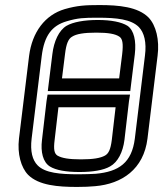

<svg xmlns="http://www.w3.org/2000/svg" viewBox="-20 -704 645 759"><path d="M603 -484C611 -546 597 -604 567 -635C525 -677 450 -684 373 -684C316 -684 285 -682 236 -668C158 -645 107 -577 95 -483L55 -156C48 -96 63 -42 91 -13C133 29 209 35 285 35C312 35 336 34 356 32C462 23 548 -35 563 -156L603 -484ZM553 -484 513 -156C501 -61 450 -25 358 -17C339 -16 317 -15 291 -15C217 -15 159 -20 129 -50C108 -71 99 -106 105 -156L145 -483C155 -563 185 -603 244 -620C288 -633 311 -634 367 -634C441 -634 498 -628 529 -597C550 -575 560 -537 553 -484ZM422 -151C417 -112 409 -97 395 -89C377 -79 348 -74 300 -74C252 -74 224 -79 207 -89C195 -97 191 -112 196 -151L211 -280H437L422 -151ZM472 -151 490 -305 494 -330H469H193H168L164 -305L146 -151C140 -103 150 -63 177 -46C201 -31 242 -24 294 -24C346 -24 389 -31 415 -46C446 -63 466 -103 472 -151ZM237 -490C242 -533 251 -551 265 -559C282 -570 312 -575 361 -575C408 -575 436 -570 452 -559C464 -551 468 -533 463 -490L451 -394H225L237 -490ZM187 -490 172 -369 169 -344H194H470H495L498 -369L513 -490C519 -542 510 -584 484 -602C460 -617 419 -625 367 -625C313 -625 269 -617 243 -602C213 -584 193 -541 187 -490Z"/></svg>

Font: Gamestation Text Outline
Style: Italic
Weight: 400
Designer: Jonas Hecksher
Foundry: Jonas Hecksher, Playtypeª, e-types AS
Version: Version 1.003